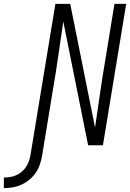

<svg xmlns="http://www.w3.org/2000/svg" viewBox="-157 -755 677 998"><path d="M-137 223V168Q-113 168 -89 161.5Q-65 155 -45.5 139Q-26 123 -14.5 100Q-3 77 1 53L131 -735H208L337 -92Q350 -179 362.5 -266.5Q375 -354 390 -441L438 -735H499L378 0H301L172 -643Q159 -556 146.5 -468.5Q134 -381 119 -294L62 53Q58 76 50.5 99Q43 122 29.5 142Q16 162 -4 178.5Q-24 195 -46 205Q-68 215 -91 219Q-114 223 -137 223Z"/></svg>

Font: Iosevka Light Oblique
Style: Regular
Weight: 300
Italic angle: -9°
Monospace: yes
Designer: Belleve Invis
Foundry: Belleve Invis
Version: Version 32.5.0; ttfautohint (v1.8.4)